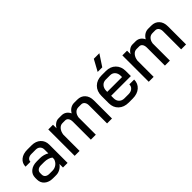

<svg xmlns="http://www.w3.org/2000/svg" viewBox="119 -1648 2568 2568"><g transform="rotate(-45 1403.0 -364.5)"><path d="M54 -133V-166Q54 -229 101 -267.5Q148 -306 224 -306H287Q317 -306 351 -297Q385 -288 409 -272V-345Q409 -382 386 -404.5Q363 -427 326 -427H244Q206 -427 183 -409Q160 -391 160 -362H68Q68 -427 116.5 -467Q165 -507 244 -507H326Q405 -507 453 -462.5Q501 -418 501 -345V0H414V-67Q391 -33 354 -12.5Q317 8 279 8H219Q144 8 99 -30.5Q54 -69 54 -133ZM284 -69Q328 -69 362 -94.5Q396 -120 409 -163V-193Q390 -210 357 -220Q324 -230 289 -230H225Q190 -230 168 -212Q146 -194 146 -164V-134Q146 -104 167.5 -86.5Q189 -69 225 -69Z M1341 -341V0H1248V-342Q1248 -380 1230 -402.5Q1212 -425 1183 -425H1131Q1093 -425 1067.5 -398.5Q1042 -372 1035 -326V0H941V-338Q941 -379 924.5 -402Q908 -425 880 -425H829Q791 -425 763 -392.5Q735 -360 728 -307V0H635V-499H724V-432Q744 -467 773.5 -487Q803 -507 834 -507H892Q932 -507 961.5 -487Q991 -467 1008 -430Q1030 -468 1062 -487.5Q1094 -507 1131 -507H1190Q1259 -507 1300 -462.5Q1341 -418 1341 -341Z M1455 -175V-313Q1455 -401 1508.5 -454Q1562 -507 1650 -507H1732Q1817 -507 1869 -455Q1921 -403 1921 -317V-223H1548V-175Q1548 -129 1576 -101Q1604 -73 1650 -73H1727Q1772 -73 1800 -96.5Q1828 -120 1828 -159H1919Q1919 -84 1866 -38Q1813 8 1726 8H1650Q1562 8 1508.5 -42.5Q1455 -93 1455 -175ZM1828 -297V-317Q1828 -367 1801.5 -397Q1775 -427 1732 -427H1650Q1604 -427 1576 -395.5Q1548 -364 1548 -312V-297ZM1734 -737H1839L1733 -576H1646Z M2742 -341V0H2649V-342Q2649 -380 2631 -402.5Q2613 -425 2584 -425H2532Q2494 -425 2468.5 -398.5Q2443 -372 2436 -326V0H2342V-338Q2342 -379 2325.5 -402Q2309 -425 2281 -425H2230Q2192 -425 2164 -392.5Q2136 -360 2129 -307V0H2036V-499H2125V-432Q2145 -467 2174.5 -487Q2204 -507 2235 -507H2293Q2333 -507 2362.5 -487Q2392 -467 2409 -430Q2431 -468 2463 -487.5Q2495 -507 2532 -507H2591Q2660 -507 2701 -462.5Q2742 -418 2742 -341Z"/></g></svg>

Font: Bai Jamjuree Medium
Style: Regular
Weight: 500
Version: Version 1.000; ttfautohint (v1.6)